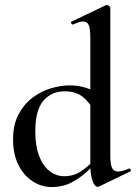

<svg xmlns="http://www.w3.org/2000/svg" viewBox="-20 -745 551 778"><path d="M190 13Q148 13 112 -10.5Q76 -34 54.5 -77Q33 -120 33 -181Q33 -240 55 -281.5Q77 -323 111.5 -349Q146 -375 186 -387Q226 -399 262 -399Q298 -399 329 -389Q360 -379 385 -363L366 -287Q344 -330 315.5 -352.5Q287 -375 243 -375Q188 -375 155.5 -336.5Q123 -298 123 -212Q123 -155 138 -114.5Q153 -74 180 -52.5Q207 -31 240 -31Q281 -31 313 -54Q345 -77 374 -109L383 -101Q362 -77 333.5 -50.5Q305 -24 269.5 -5.5Q234 13 190 13ZM427 -714V-114Q427 -79 434 -64.5Q441 -50 458 -50Q466 -50 477.5 -53Q489 -56 503 -62Q506 -64 509 -58.5Q512 -53 509 -51L381 11Q378 12 375 12Q364 12 355 -12Q346 -36 346 -82V-592Q346 -626 340 -642Q334 -658 316 -658Q308 -658 298 -654.5Q288 -651 276 -646Q272 -644 269 -650Q266 -656 269 -657L409 -724Q411 -725 413 -725Q417 -725 422 -721Q427 -717 427 -714Z"/></svg>

Font: Cormorant SemiBold
Style: Regular
Weight: 600
Designer: Christian Thalmann (Catharsis Fonts)
Foundry: Catharsis Fonts
Version: Version 4.000